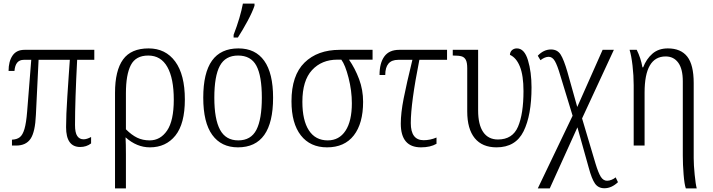

<svg xmlns="http://www.w3.org/2000/svg" viewBox="-20 -815 3993 1075"><path d="M350 -103Q350 -170 357 -275Q364 -380 365 -395Q369 -444 371 -480H196L181 -172Q177 -77 151.5 -38.5Q126 0 70 0H47V-33Q74 -34 90.5 -46.5Q107 -59 117 -93Q127 -127 132 -191L155 -480H113Q66 -480 61 -418H28Q28 -471 50 -503.5Q72 -536 117 -536H508V-480H412Q400 -252 400 -115Q400 -72 412.5 -53.5Q425 -35 448 -35Q466 -35 490 -48V-12Q464 8 429 8Q350 8 350 -103Z M624 -295Q624 -420 669 -482Q714 -544 812 -544Q907 -544 961 -470.5Q1015 -397 1015 -258Q1015 -122 962 -56Q909 10 819 10Q746 10 683 -46Q685 -10 685 49V240H624ZM953 -257Q953 -376 917 -440Q881 -504 810 -504Q740 -504 712.5 -450.5Q685 -397 685 -293V-91Q717 -59 748 -44Q779 -29 818 -29Q878 -29 915.5 -84Q953 -139 953 -257Z M1118 -268Q1118 -407 1167 -475.5Q1216 -544 1315 -544Q1410 -544 1459.5 -474.5Q1509 -405 1509 -268Q1509 10 1312 10Q1219 10 1168.5 -59.5Q1118 -129 1118 -268ZM1446 -268Q1446 -390 1415.5 -447Q1385 -504 1313 -504Q1242 -504 1211 -446.5Q1180 -389 1180 -268Q1180 -148 1212 -88.5Q1244 -29 1314 -29Q1385 -29 1415.5 -88Q1446 -147 1446 -268ZM1288 -620Q1326 -719 1340 -795H1405V-783Q1393 -747 1366 -697Q1339 -647 1312 -605H1288Z M1612 -248Q1612 -393 1685 -464.5Q1758 -536 1882 -536H2066V-481H1934Q1968 -432 1990.5 -372Q2013 -312 2013 -245Q2013 -124 1961 -57Q1909 10 1811 10Q1717 10 1664.5 -57Q1612 -124 1612 -248ZM1950 -237Q1950 -307 1931.5 -379.5Q1913 -452 1891 -481H1869Q1781 -481 1727 -422.5Q1673 -364 1673 -245Q1673 -141 1709.5 -85Q1746 -29 1815 -29Q1879 -29 1914.5 -83Q1950 -137 1950 -237Z M2224 -123Q2224 -182 2240 -263.5Q2256 -345 2289 -480H2209Q2137 -480 2137 -395H2105Q2105 -462 2132 -499Q2159 -536 2215 -536H2483V-480H2328Q2280 -238 2280 -126Q2280 -30 2352 -30Q2389 -30 2424 -45V-10Q2390 10 2337 10Q2224 10 2224 -123Z M2596 -191V-433Q2596 -465 2588 -480Q2580 -495 2564.5 -499.5Q2549 -504 2519 -504H2515V-536H2657V-197Q2657 -117 2685.5 -75.5Q2714 -34 2768 -34Q2850 -34 2880.5 -106Q2911 -178 2911 -305Q2911 -392 2891 -442Q2871 -492 2835 -508Q2836 -525 2847 -534.5Q2858 -544 2874 -544Q2916 -544 2936 -478Q2956 -412 2956 -326Q2956 -170 2911.5 -80Q2867 10 2760 10Q2680 10 2638 -41.5Q2596 -93 2596 -191Z M3186 -167 3117 -393Q3101 -448 3087 -472.5Q3073 -497 3052 -497Q3031 -497 3006 -478L2991 -503Q3024 -538 3065 -538Q3101 -538 3119 -509.5Q3137 -481 3157 -412L3212 -216L3354 -536H3417L3239 -152L3314 100Q3330 153 3344 175Q3358 197 3379 197Q3391 197 3404.5 191.5Q3418 186 3427 178L3440 205Q3404 239 3364 239Q3330 239 3311.5 213Q3293 187 3276 123L3213 -102L3058 240H2991Z M3803 56V-360Q3803 -429 3777.5 -464Q3752 -499 3707 -499Q3589 -499 3589 -297V0H3528V-338Q3528 -392 3521.5 -448Q3515 -504 3505 -536H3545Q3568 -490 3577 -438H3581Q3599 -485 3633 -514.5Q3667 -544 3719 -544Q3792 -544 3828 -498Q3864 -452 3864 -350V71Q3864 109 3869.5 163.5Q3875 218 3881 240H3820Q3812 218 3807.5 162.5Q3803 107 3803 56Z"/></svg>

Font: Noto Serif NarrowLight
Style: Regular
Weight: 300
Width: 4
Designer: Monotype Design Team
Foundry: Monotype Imaging Inc.
Version: Version 1.001